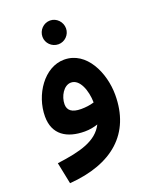

<svg xmlns="http://www.w3.org/2000/svg" viewBox="-152 -675 783 988"><g transform="rotate(-20 239.5 -181.0)"><path d="M246 -462C281 -462 310 -491 310 -526C310 -562 281 -592 246 -592C210 -592 181 -562 181 -526C181 -491 210 -462 246 -462ZM57 230C294 212 431 94 431 -118C431 -238 368 -378 245 -378C136 -378 53 -255 53 -136C53 -37 122 6 220 6C247 6 271 1 292 -6C253 71 163 95 33 112ZM169 -161C169 -204 198 -255 238 -255C286 -255 312 -185 313 -119C291 -112 265 -109 242 -109C191 -109 169 -128 169 -161Z"/></g></svg>

Font: Noto Sans Arabic UI SmBd
Style: Regular
Weight: 600
Designer: Monotype Design Team, Nadine Chahine and Nizar Qandah
Foundry: Monotype Imaging Inc.
Version: Version 2.010